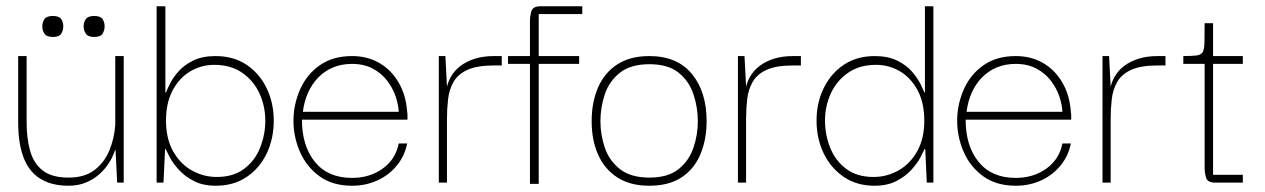

<svg xmlns="http://www.w3.org/2000/svg" viewBox="-20 -583 4038 613"><path d="M199 10Q162 10 134.5 0Q107 -10 88.5 -28Q70 -46 59 -71Q48 -96 43 -126.5Q38 -157 38 -192V-404H65V-192Q65 -142 76 -102Q87 -62 116 -39Q145 -16 199 -16Q250 -16 281.5 -40Q313 -64 329 -102.5Q345 -141 348 -184V-404H375V0H354L349 -103H347Q341 -84 329 -64.5Q317 -45 298.5 -28Q280 -11 255 -0.5Q230 10 199 10ZM149 -465Q129 -465 122 -475.5Q115 -486 115 -499Q115 -512 122 -522Q129 -532 149 -532Q169 -532 175.5 -522Q182 -512 182 -499Q182 -486 175.5 -475.5Q169 -465 149 -465ZM281 -465Q261 -465 254 -475.5Q247 -486 247 -499Q247 -512 254 -522Q261 -532 281 -532Q301 -532 307.5 -522Q314 -512 314 -499Q314 -486 307.5 -475.5Q301 -465 281 -465Z M669 10Q628 10 599 -5Q570 -20 551 -41Q532 -62 522 -81Q512 -100 509 -107H507L502 0H480V-563H508V-288H510Q513 -296 522 -314.5Q531 -333 549 -354Q567 -375 596.5 -389.5Q626 -404 668 -404Q726 -404 767.5 -376Q809 -348 831.5 -301Q854 -254 854 -198Q854 -140 831.5 -93Q809 -46 767.5 -18Q726 10 669 10ZM672 -18Q725 -18 759.5 -44Q794 -70 810.5 -111.5Q827 -153 827 -198Q827 -244 808.5 -284.5Q790 -325 753.5 -350.5Q717 -376 664 -376Q623 -376 588 -355.5Q553 -335 531.5 -295Q510 -255 510 -198Q510 -140 533 -99.5Q556 -59 593 -38.5Q630 -18 672 -18Z M1104 10Q1041 10 999 -21Q957 -52 936.5 -101Q916 -150 917 -202Q918 -253 939 -299.5Q960 -346 1001.5 -375Q1043 -404 1104 -404Q1153 -404 1191 -382Q1229 -360 1252.5 -320Q1276 -280 1280 -226Q1281 -220 1281 -213.5Q1281 -207 1281 -201H944Q944 -117 985.5 -66Q1027 -15 1104 -15Q1160 -15 1201.5 -44.5Q1243 -74 1253 -125H1280Q1272 -85 1247 -54.5Q1222 -24 1185 -7Q1148 10 1104 10ZM947 -226H1253Q1252 -249 1243 -275.5Q1234 -302 1216 -325.5Q1198 -349 1170 -364Q1142 -379 1104 -379Q1070 -379 1043 -367.5Q1016 -356 996 -335.5Q976 -315 963.5 -287Q951 -259 947 -226Z M1381 0V-404H1402L1408 -288L1407 -202V0ZM1407 -202 1404 -289Q1407 -315 1418.5 -336Q1430 -357 1449.5 -372Q1469 -387 1496 -395.5Q1523 -404 1557 -404H1582V-374H1557Q1503 -374 1472.5 -360Q1442 -346 1428 -321.5Q1414 -297 1410.5 -266Q1407 -235 1407 -202Z M1672 4V-516Q1672 -531 1676.5 -547Q1681 -563 1706 -563H1839V-538H1700V4ZM1602 -379V-404H1829V-379Z M2053 10Q1992 10 1951 -16.5Q1910 -43 1889.5 -89.5Q1869 -136 1869 -196Q1869 -257 1889.5 -304Q1910 -351 1951 -377.5Q1992 -404 2053 -404Q2142 -404 2189 -347Q2236 -290 2236 -196Q2236 -138 2216.5 -91Q2197 -44 2156.5 -17Q2116 10 2053 10ZM2053 -16Q2113 -16 2146.5 -43Q2180 -70 2194 -111.5Q2208 -153 2208 -196Q2208 -240 2194 -282Q2180 -324 2146.5 -351Q2113 -378 2053 -378Q1994 -378 1959.5 -351Q1925 -324 1911 -282Q1897 -240 1897 -196Q1897 -153 1911 -111.5Q1925 -70 1959.5 -43Q1994 -16 2053 -16Z M2336 0V-404H2357L2363 -288L2362 -202V0ZM2362 -202 2359 -289Q2362 -315 2373.5 -336Q2385 -357 2404.5 -372Q2424 -387 2451 -395.5Q2478 -404 2512 -404H2537V-374H2512Q2458 -374 2427.5 -360Q2397 -346 2383 -321.5Q2369 -297 2365.5 -266Q2362 -235 2362 -202Z M2772 10Q2715 10 2673.5 -18.5Q2632 -47 2609.5 -94Q2587 -141 2587 -198Q2587 -255 2610 -302Q2633 -349 2674.5 -376.5Q2716 -404 2773 -404Q2815 -404 2844.5 -389.5Q2874 -375 2892 -354Q2910 -333 2919 -314.5Q2928 -296 2931 -288H2933V-563H2960V0H2939L2934 -107H2932Q2929 -100 2919 -81Q2909 -62 2890 -41Q2871 -20 2842 -5Q2813 10 2772 10ZM2769 -18Q2811 -18 2848 -38.5Q2885 -59 2908 -99.5Q2931 -140 2931 -198Q2931 -255 2909.5 -295Q2888 -335 2853 -355.5Q2818 -376 2777 -376Q2724 -376 2687.5 -350.5Q2651 -325 2632.5 -284.5Q2614 -244 2614 -198Q2614 -153 2630.5 -111.5Q2647 -70 2681.5 -44Q2716 -18 2769 -18Z M3223 10Q3160 10 3118 -21Q3076 -52 3055.5 -101Q3035 -150 3036 -202Q3037 -253 3058 -299.5Q3079 -346 3120.5 -375Q3162 -404 3223 -404Q3272 -404 3310 -382Q3348 -360 3371.5 -320Q3395 -280 3399 -226Q3400 -220 3400 -213.5Q3400 -207 3400 -201H3063Q3063 -117 3104.5 -66Q3146 -15 3223 -15Q3279 -15 3320.5 -44.5Q3362 -74 3372 -125H3399Q3391 -85 3366 -54.5Q3341 -24 3304 -7Q3267 10 3223 10ZM3066 -226H3372Q3371 -249 3362 -275.5Q3353 -302 3335 -325.5Q3317 -349 3289 -364Q3261 -379 3223 -379Q3189 -379 3162 -367.5Q3135 -356 3115 -335.5Q3095 -315 3082.5 -287Q3070 -259 3066 -226Z M3500 0V-404H3521L3527 -288L3526 -202V0ZM3526 -202 3523 -289Q3526 -315 3537.5 -336Q3549 -357 3568.5 -372Q3588 -387 3615 -395.5Q3642 -404 3676 -404H3701V-374H3676Q3622 -374 3591.5 -360Q3561 -346 3547 -321.5Q3533 -297 3529.5 -266Q3526 -235 3526 -202Z M3860 0Q3835 0 3830.5 -16Q3826 -32 3826 -47V-386H3853V-25H3948V0ZM3758 -379V-404Q3786 -404 3800.5 -406Q3815 -408 3820 -417Q3825 -426 3825.5 -448Q3826 -470 3826 -509H3853V-404H3948V-379Z"/></svg>

Font: Darker Grotesque Light Light
Style: Regular
Weight: 300
Version: Version 1.000;gftools[0.9.28]